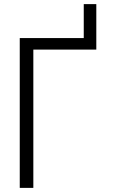

<svg xmlns="http://www.w3.org/2000/svg" viewBox="-20 -913 585 933"><path d="M76 0V-728H387V-893H448V-672H142V0Z"/></svg>

Font: Murecho Light
Style: Regular
Weight: 300
Designer: Neil Summerour
Foundry: Positype
Version: Version 1.010; ttfautohint (v1.8.3)